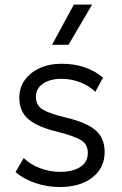

<svg xmlns="http://www.w3.org/2000/svg" viewBox="-20 -774 516 810"><path d="M232.5 15Q177.5 15 127.5 -2.5Q77.5 -20 45.5 -48L80 -107Q110 -79 150.5 -64Q191 -49 233 -49Q287.5 -49 319 -69.8Q350.5 -90.5 350.5 -128.5Q350.5 -164 323.8 -181.5Q297 -199 226 -217Q139 -238 100.2 -270.8Q61.5 -303.5 61.5 -362.5Q61.5 -403.5 84.2 -435.8Q107 -468 147.2 -486.5Q187.5 -505 240 -505Q345.5 -505 414.5 -446.5L382 -386.5Q356.5 -412 318.2 -426.8Q280 -441.5 239 -441.5Q191.5 -441.5 161.5 -421.2Q131.5 -401 131.5 -365.5Q131.5 -329 161 -311.5Q190.5 -294 256.5 -278.5Q344 -258 382.8 -224.8Q421.5 -191.5 421.5 -133Q421.5 -65.5 369.8 -25.2Q318 15 232.5 15ZM199.5 -585 291.5 -754.5H368.5L269 -585Z"/></svg>

Font: Geologica ExtraLight
Style: Regular
Weight: 200
Designer: Sindre Bremnes, Frode Helland
Foundry: Monokrom Skriftforlag AS
Version: Version 1.010; ttfautohint (v1.8.4.7-5d5b);gftools[0.9.28]